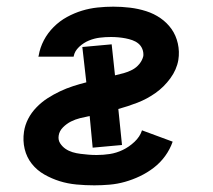

<svg xmlns="http://www.w3.org/2000/svg" viewBox="-20 -548 640 576"><path d="M263 8Q236 8 209.5 5.5Q183 3 159 -4.5Q135 -12 113 -24.5Q91 -37 75.5 -56.5Q60 -76 54 -101Q48 -126 52 -153Q55 -173 64.5 -191.5Q74 -210 89.5 -226Q105 -242 123 -253.5Q141 -265 160 -274Q179 -283 199 -289.5Q219 -296 239 -301L227 -407L315 -415L325 -322Q338 -325 351 -328.5Q364 -332 376.5 -338.5Q389 -345 398 -356Q407 -367 410 -380Q411 -391 407 -401Q403 -411 395 -417.5Q387 -424 377 -427.5Q367 -431 356.5 -433Q346 -435 335 -436Q324 -437 313 -437Q296 -437 279.5 -435Q263 -433 247 -426.5Q231 -420 217.5 -407.5Q204 -395 201 -379V-378H95L96 -381Q100 -405 111.5 -427Q123 -449 141 -467Q159 -485 181 -497Q203 -509 226 -516Q249 -523 273 -525.5Q297 -528 320 -528Q345 -528 370 -525Q395 -522 418.5 -514.5Q442 -507 461.5 -493.5Q481 -480 494.5 -461Q508 -442 513.5 -417.5Q519 -393 515 -368Q510 -339 491 -313Q472 -287 446.5 -269Q421 -251 392.5 -240Q364 -229 335 -221L346 -113L258 -105L249 -200Q234 -197 220 -193.5Q206 -190 193 -183.5Q180 -177 169 -166Q158 -155 156 -141Q154 -128 160.5 -118Q167 -108 176.5 -101.5Q186 -95 197.5 -91.5Q209 -88 221.5 -86.5Q234 -85 245.5 -84Q257 -83 270 -83Q290 -83 309.5 -86Q329 -89 348 -98Q367 -107 383.5 -122.5Q400 -138 406 -157L498 -123Q490 -100 475.5 -80Q461 -60 441.5 -45Q422 -30 400 -19.5Q378 -9 355 -2.5Q332 4 308.5 6Q285 8 263 8Z"/></svg>

Font: Iosevka Semibold Extended
Style: Italic
Weight: 600
Width: 7
Italic angle: -9°
Monospace: yes
Designer: Belleve Invis
Foundry: Belleve Invis
Version: Version 32.5.0; ttfautohint (v1.8.4)